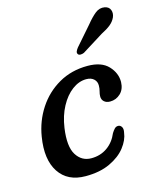

<svg xmlns="http://www.w3.org/2000/svg" viewBox="-109 -781 709 867"><g transform="rotate(-15 246.0 -347.5)"><path d="M298.5 -412Q264 -412 232.2 -388.2Q200.5 -364.5 177.8 -322.2Q155 -280 147 -224.5Q135 -140 159.8 -100.5Q184.5 -61 229.5 -61Q272 -61 304 -83.5Q336 -106 352.5 -145.5Q359 -156 366 -163.5Q373 -171 383 -171Q393 -171 399.2 -161.5Q405.5 -152 401.5 -134.5Q397.5 -101 371.5 -67.5Q345.5 -34 298.2 -11.8Q251 10.5 184 10.5Q99.5 10.5 60 -49.8Q20.5 -110 37.5 -213Q49 -284 87 -342Q125 -400 184.5 -434.2Q244 -468.5 319.5 -468.5Q384.5 -468.5 416.2 -434.8Q448 -401 447.5 -359Q446.5 -325 426 -305.8Q405.5 -286.5 377.5 -286.5Q360 -286.5 349.5 -296Q339 -305.5 339.5 -321Q339.5 -331 343 -343.5Q346.5 -356 346.5 -369Q347 -388 334 -400Q321 -412 298.5 -412ZM375.5 -647Q398.5 -675.5 419 -692Q439.5 -708.5 463.5 -704Q483 -700 489 -684.2Q495 -668.5 487.5 -650.5Q479.5 -632.5 463 -619Q446.5 -605.5 419.5 -592L319.5 -529.5Q311.5 -526 303.2 -526Q295 -526 291.5 -531Q287 -537 290.2 -544.8Q293.5 -552.5 300 -560.5Z"/></g></svg>

Font: Fraunces 9pt SuperSoft
Style: Italic
Weight: 400
Italic angle: -16°
Version: Version 1.000;[b76b70a41]